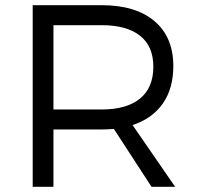

<svg xmlns="http://www.w3.org/2000/svg" viewBox="-20 -720 763 740"><path d="M106 0V-700H372Q503 -700 575.5 -638.5Q648 -577 648 -465Q648 -379 607.5 -321Q567 -263 491 -238L655 0H564L419 -223Q389 -221 372 -221H186V0ZM186 -298H372Q468 -298 519.5 -340Q571 -382 571 -463Q571 -542 519.5 -582.5Q468 -623 372 -623H186Z"/></svg>

Font: Trueno
Style: Lt
Weight: 300
Designer: Julieta Ulanovsky
Foundry: Julieta Ulanovsky
Version: Version 3.001b